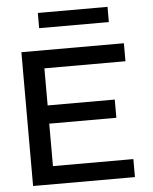

<svg xmlns="http://www.w3.org/2000/svg" viewBox="-55 -845 711 892"><g transform="rotate(-5 300.0 -399.5)"><path d="M63 0V-624H541V-540H163V-367H476V-282H163V-84H538V0ZM155 -728V-799H480V-728Z"/></g></svg>

Font: Inconsolata Expanded SemiBold
Style: Regular
Weight: 600
Width: 7
Monospace: yes
Designer: Raph Levien, Cyreal, Brenton Simpson
Foundry: Raph Levien, Cyreal, Google
Version: Version 3.001; ttfautohint (v1.8.2.53-6de2)